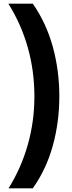

<svg xmlns="http://www.w3.org/2000/svg" viewBox="-20 -819 398 1055"><path d="M306 -289Q306 -148 270 -18Q234 112 160 216H27Q97 103 133 -24.5Q169 -152 169 -289Q169 -429 133 -557Q97 -685 26 -799H160Q234 -693 270 -562.5Q306 -432 306 -289Z"/></svg>

Font: Noto Sans Sinhala ExtraCondensed ExtraBold
Style: Regular
Weight: 800
Width: 2
Designer: Jelle Bosma - Monotype Design Team
Foundry: Monotype Imaging Inc.
Version: Version 2.006; ttfautohint (v1.8.4.7-5d5b)